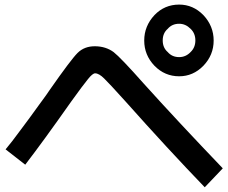

<svg xmlns="http://www.w3.org/2000/svg" viewBox="-20 -836 977 821"><path d="M284.2 -401.4Q166 -233.4 87.9 -131.8L3.9 -197.3Q27.3 -224.6 70.3 -283.2Q103.5 -327.1 148.4 -389.6Q184.6 -438.5 192.4 -451.2Q283.2 -581.1 311.5 -609.4Q340.8 -638.7 386.7 -638.2Q432.6 -637.7 465.8 -613.3Q496.1 -589.8 594.7 -478.5Q737.3 -320.3 932.6 -116.2L855.5 -35.2Q699.2 -197.3 516.6 -402.3Q443.4 -483.4 425.8 -500Q403.3 -522.5 386.7 -522.5Q376 -522.5 356.4 -498Q334 -470.7 284.2 -401.4ZM849.6 -554.7Q805.7 -509.8 746.1 -509.8Q684.6 -509.8 640.6 -554.7Q596.7 -600.6 596.7 -662.6Q596.7 -724.6 640.6 -771.5Q683.6 -816.4 746.1 -816.4Q805.7 -816.4 849.6 -771.5Q893.6 -724.6 893.6 -662.6Q893.6 -600.6 849.6 -554.7ZM794.9 -712.9Q773.4 -734.4 746.1 -734.4Q715.8 -734.4 697.3 -712.9Q675.8 -694.3 675.8 -663.1Q675.8 -631.8 697.3 -613.3Q715.8 -591.8 746.1 -591.8Q774.4 -591.8 794.9 -613.3Q815.4 -632.8 815.4 -663.1Q815.4 -693.4 794.9 -712.9Z"/></svg>

Font: RobotoJAA
Style: Medium
Weight: 500
Version: Version 2.05; 2016-11-05